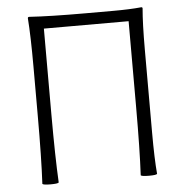

<svg xmlns="http://www.w3.org/2000/svg" viewBox="-53 -786 810 842"><g transform="rotate(-5 352.5 -365.0)"><path d="M136 5Q105 5 100 0Q106 -113 106 -300V-515Q106 -650 100 -729Q100 -735 106 -735Q198 -729 352 -729H476Q549 -729 599 -734Q605 -734 605 -729Q599 -662 599 -547V-364V-182Q599 -68 605 0Q601 5 569 5Q538 5 533 0Q539 -113 539 -300V-678H166V-300Q166 -113 172 0Q168 5 136 5Z"/></g></svg>

Font: GenSekiGothic TW L
Style: Regular
Weight: 300
Version: Version 1.501;PS 1;hotconv 16.6.51;makeotf.lib2.5.65220